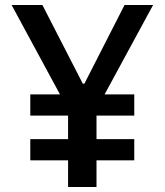

<svg xmlns="http://www.w3.org/2000/svg" viewBox="-20 -750 660 770"><path d="M518.5 -107V-192H367V-286.5H518.5V-371.5H399.5L594 -730H479.5L318.5 -414.5H312L150 -730H26.5L220.5 -371.5H101.5V-286.5H253V-192H101.5V-107H253V0H367V-107Z"/></svg>

Font: Monaspace Argon Medium
Style: Regular
Weight: 500
Designer: Riley Cran & the Lettermatic Team
Foundry: Lettermatic
Version: Version 1.000 (Monaspace Argon)